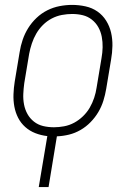

<svg xmlns="http://www.w3.org/2000/svg" viewBox="-20 -548 540 783"><path d="M138 215 173 7Q147 4 124 -5Q101 -14 83 -30Q65 -46 54 -67.5Q43 -89 38.5 -113.5Q34 -138 35 -164Q36 -190 40 -215L60 -335Q64 -361 72.5 -386Q81 -411 95 -433.5Q109 -456 129 -475Q149 -494 173 -506Q197 -518 223 -523Q249 -528 274 -528Q302 -528 329 -522Q356 -516 377.5 -501Q399 -486 413 -463.5Q427 -441 433 -415Q439 -389 438.5 -361Q438 -333 433 -305L413 -185Q409 -161 401.5 -137Q394 -113 381 -91Q368 -69 349.5 -50Q331 -31 308.5 -18Q286 -5 261.5 1Q237 7 212 8L178 215ZM200 -29Q220 -29 241.5 -33Q263 -37 282.5 -47.5Q302 -58 318.5 -74Q335 -90 346 -109Q357 -128 364 -149Q371 -170 374 -191L394 -311Q398 -333 398.5 -355Q399 -377 395 -398Q391 -419 381 -437Q371 -455 354.5 -468Q338 -481 317.5 -486Q297 -491 274 -491Q254 -491 232.5 -487Q211 -483 191 -472.5Q171 -462 155 -446Q139 -430 128 -411Q117 -392 110 -371Q103 -350 99 -329L79 -209Q76 -187 75 -165Q74 -143 78 -122Q82 -101 92 -83Q102 -65 118.5 -52Q135 -39 156 -34Q177 -29 200 -29Z"/></svg>

Font: Iosevka Term Curly Extralight
Style: Italic
Weight: 200
Italic angle: -9°
Designer: Belleve Invis
Foundry: Belleve Invis
Version: Version 32.3.0